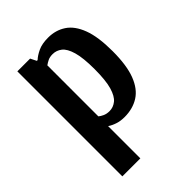

<svg xmlns="http://www.w3.org/2000/svg" viewBox="-208 -608 905 905"><g transform="rotate(-45 245.0 -155.0)"><path d="M65 200V-500H150L165 -470H170Q186 -485 212.5 -497.5Q239 -510 280 -510Q330 -510 368.5 -484.5Q407 -459 428.5 -402Q450 -345 450 -250Q450 -155 428 -98Q406 -41 365.5 -15.5Q325 10 270 10Q244 10 222.5 3Q201 -4 185 -15V200ZM240 -60Q265 -60 285.5 -76.5Q306 -93 318 -134Q330 -175 330 -250Q330 -325 318 -366.5Q306 -408 285.5 -424Q265 -440 240 -440Q221 -440 208.5 -434Q196 -428 185 -420V-80Q193 -73 207 -66.5Q221 -60 240 -60Z"/></g></svg>

Font: Cuprum
Style: Regular
Weight: 400
Designer: Jovanny Lemonad
Foundry: Jovanny Lemonad
Version: Version 3.000